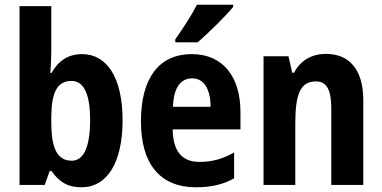

<svg xmlns="http://www.w3.org/2000/svg" viewBox="-20 -786 1625 816"><path d="M198 -574V-760H63V0H170L191 -59H199C232 -12 268 10 326 10C435 10 501 -94 501 -275C501 -455 435 -556 329 -556C270 -556 228 -528 199 -476H194C197 -512 198 -547 198 -574ZM284 -442C336 -442 363 -387 363 -276C363 -160 335 -103 285 -103C223 -103 198 -156 198 -266V-290C199 -388 220 -442 284 -442Z M971 -757V-766H817C794 -721 759 -667 725 -619V-606H820C867 -647 941 -719 971 -757ZM795 -556C657 -556 579 -456 579 -270C579 -92 658 10 813 10C878 10 928 -2 975 -28V-138C924 -109 880 -98 827 -98C753 -98 715 -144 714 -236H1002V-309C1002 -462 926 -556 795 -556ZM797 -453C848 -453 875 -405 875 -332H715C718 -417 750 -453 797 -453Z M1365 -557C1306 -557 1257 -530 1230 -477H1222L1206 -547H1100V0H1235V-261C1235 -387 1257 -440 1323 -440C1371 -440 1388 -400 1388 -323V0H1524V-360C1524 -491 1464 -557 1365 -557Z"/></svg>

Font: Noto Sans Armenian Condensed
Style: Regular
Weight: 400
Width: 3
Designer: Monotype Design Team
Foundry: Monotype Imaging Inc.
Version: Version 2.008